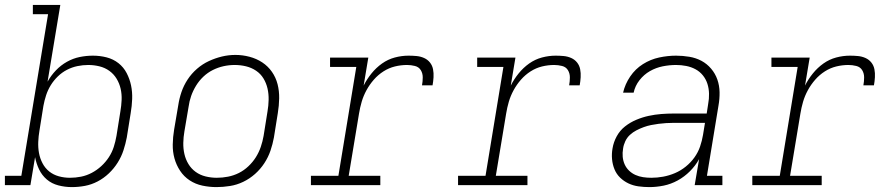

<svg xmlns="http://www.w3.org/2000/svg" viewBox="-35 -755 3655 783"><path d="M258 8Q230 8 203 1Q176 -6 156 -23Q136 -40 124.5 -64Q113 -88 108 -114L89 0H-15V-38H52L161 -697H99V-735H211L159 -422Q173 -447 193 -468Q213 -489 238 -503Q263 -517 290 -522.5Q317 -528 344 -528Q344 -528 344 -528Q344 -528 344 -528Q373 -528 400 -521Q427 -514 448 -497.5Q469 -481 481.5 -457Q494 -433 499.5 -406.5Q505 -380 504 -351.5Q503 -323 498 -294L482 -194Q477 -168 468.5 -142Q460 -116 445 -92Q430 -68 409 -48Q388 -28 363 -15Q338 -2 311.5 3Q285 8 258 8ZM250 -30Q273 -30 295.5 -34.5Q318 -39 339 -50Q360 -61 378 -77.5Q396 -94 409 -114Q422 -134 429 -156Q436 -178 440 -201L456 -301Q460 -324 461 -347.5Q462 -371 457 -393Q452 -415 440.5 -434Q429 -453 411 -466Q393 -479 370.5 -484.5Q348 -490 325 -490Q303 -490 281 -485.5Q259 -481 238.5 -470.5Q218 -460 201 -443.5Q184 -427 172 -407.5Q160 -388 153 -366.5Q146 -345 142 -323L126 -223Q122 -200 121 -176.5Q120 -153 124 -131Q128 -109 138.5 -89Q149 -69 166 -55.5Q183 -42 205 -36Q227 -30 250 -30Z M848 8Q819 8 790.5 2Q762 -4 738.5 -19.5Q715 -35 699.5 -58.5Q684 -82 676.5 -109Q669 -136 669.5 -166Q670 -196 675 -226L692 -326Q696 -353 705 -379.5Q714 -406 730 -430.5Q746 -455 768.5 -474.5Q791 -494 817 -506Q843 -518 870 -524.5Q897 -531 925 -531Q954 -531 982.5 -523.5Q1011 -516 1034.5 -500.5Q1058 -485 1074 -462Q1090 -439 1097 -411.5Q1104 -384 1103.5 -354Q1103 -324 1098 -294L1082 -194Q1077 -167 1068 -140.5Q1059 -114 1043 -89.5Q1027 -65 1005 -45.5Q983 -26 957 -13.5Q931 -1 903 3.5Q875 8 848 8ZM849 -30Q872 -30 895 -34.5Q918 -39 939 -49.5Q960 -60 978 -77Q996 -94 1008.5 -114Q1021 -134 1028.5 -156Q1036 -178 1040 -201L1056 -301Q1060 -324 1060.5 -348Q1061 -372 1056 -394Q1051 -416 1039.5 -435Q1028 -454 1009.5 -466.5Q991 -479 968.5 -484.5Q946 -490 922 -490Q899 -490 876.5 -485Q854 -480 833 -469.5Q812 -459 794.5 -442.5Q777 -426 764.5 -405.5Q752 -385 744.5 -363.5Q737 -342 734 -319L717 -219Q713 -196 712.5 -172.5Q712 -149 717 -127Q722 -105 733.5 -86Q745 -67 763 -54Q781 -41 803.5 -35.5Q826 -30 849 -30Z M1233 0V-38H1345L1418 -482H1311V-520H1467L1448 -406Q1461 -432 1480 -455.5Q1499 -479 1523 -496Q1547 -513 1575 -520.5Q1603 -528 1631 -528Q1647 -528 1663.5 -526.5Q1680 -525 1694.5 -518.5Q1709 -512 1718.5 -500Q1728 -488 1731 -472.5Q1734 -457 1733 -440Q1732 -423 1729 -407H1686Q1689 -423 1689 -439.5Q1689 -456 1681 -469Q1673 -482 1657 -486Q1641 -490 1625 -490Q1600 -490 1575.5 -484Q1551 -478 1529 -464Q1507 -450 1489.5 -430Q1472 -410 1459.5 -387Q1447 -364 1440 -340Q1433 -316 1429 -291L1387 -38H1516V0Z M1833 0V-38H1945L2018 -482H1911V-520H2067L2048 -406Q2061 -432 2080 -455.5Q2099 -479 2123 -496Q2147 -513 2175 -520.5Q2203 -528 2231 -528Q2247 -528 2263.5 -526.5Q2280 -525 2294.5 -518.5Q2309 -512 2318.5 -500Q2328 -488 2331 -472.5Q2334 -457 2333 -440Q2332 -423 2329 -407H2286Q2289 -423 2289 -439.5Q2289 -456 2281 -469Q2273 -482 2257 -486Q2241 -490 2225 -490Q2200 -490 2175.5 -484Q2151 -478 2129 -464Q2107 -450 2089.5 -430Q2072 -410 2059.5 -387Q2047 -364 2040 -340Q2033 -316 2029 -291L1987 -38H2116V0Z M2613 8Q2591 8 2569 5Q2547 2 2528 -7Q2509 -16 2494 -30.5Q2479 -45 2471 -64.5Q2463 -84 2461 -106Q2459 -128 2463 -150Q2467 -175 2480 -199Q2493 -223 2514 -239.5Q2535 -256 2560 -266.5Q2585 -277 2610.5 -282.5Q2636 -288 2661.5 -290Q2687 -292 2712 -292H2847L2853 -331Q2857 -352 2856.5 -373Q2856 -394 2850 -413Q2844 -432 2831.5 -447.5Q2819 -463 2801.5 -472.5Q2784 -482 2763.5 -486Q2743 -490 2722 -490Q2695 -490 2667.5 -484.5Q2640 -479 2615.5 -465Q2591 -451 2573 -428Q2555 -405 2549 -377H2506Q2514 -412 2535 -443Q2556 -474 2587 -493.5Q2618 -513 2653 -520.5Q2688 -528 2722 -528Q2749 -528 2776 -523.5Q2803 -519 2825.5 -507Q2848 -495 2865 -475Q2882 -455 2890.5 -430.5Q2899 -406 2899.5 -379Q2900 -352 2895 -324L2848 -38H2911V0H2798L2816 -106Q2801 -79 2778.5 -56.5Q2756 -34 2728.5 -19Q2701 -4 2671.5 2Q2642 8 2613 8ZM2621 -30Q2645 -30 2669.5 -34.5Q2694 -39 2717.5 -49Q2741 -59 2761.5 -75.5Q2782 -92 2797 -113Q2812 -134 2820 -157.5Q2828 -181 2832 -205L2840 -254H2712Q2697 -254 2681.5 -253Q2666 -252 2650.5 -250Q2635 -248 2620 -245Q2605 -242 2590 -236.5Q2575 -231 2560.5 -223.5Q2546 -216 2534 -205Q2522 -194 2515 -179Q2508 -164 2506 -149Q2503 -132 2504.5 -115.5Q2506 -99 2512.5 -84.5Q2519 -70 2530.5 -59Q2542 -48 2556.5 -41.5Q2571 -35 2587.5 -32.5Q2604 -30 2621 -30Z M3033 0V-38H3145L3218 -482H3111V-520H3267L3248 -406Q3261 -432 3280 -455.5Q3299 -479 3323 -496Q3347 -513 3375 -520.5Q3403 -528 3431 -528Q3447 -528 3463.5 -526.5Q3480 -525 3494.5 -518.5Q3509 -512 3518.5 -500Q3528 -488 3531 -472.5Q3534 -457 3533 -440Q3532 -423 3529 -407H3486Q3489 -423 3489 -439.5Q3489 -456 3481 -469Q3473 -482 3457 -486Q3441 -490 3425 -490Q3400 -490 3375.5 -484Q3351 -478 3329 -464Q3307 -450 3289.5 -430Q3272 -410 3259.5 -387Q3247 -364 3240 -340Q3233 -316 3229 -291L3187 -38H3316V0Z"/></svg>

Font: Iosevka Etoile XLtObl
Style: Regular
Weight: 200
Italic angle: -9°
Designer: Belleve Invis
Foundry: Belleve Invis
Version: Version 15.5.2; ttfautohint (v1.8.4)